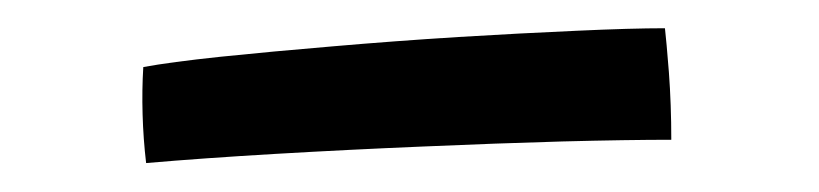

<svg xmlns="http://www.w3.org/2000/svg" viewBox="-20 -702 580 136"><path d="M455.5 -603Q424.5 -603 378.2 -601.8Q332 -600.5 279.2 -598.2Q226.5 -596 175.2 -593Q124 -590 83.5 -586.5Q81.5 -603.5 81 -621Q80.5 -638.5 81.5 -654.5Q100.5 -658 136.2 -661.8Q172 -665.5 216 -669.2Q260 -673 304.8 -675.8Q349.5 -678.5 388.2 -680.2Q427 -682 451 -682Q452 -673.5 453.8 -650.8Q455.5 -628 455.5 -603Z"/></svg>

Font: Grandstander Medium
Style: Regular
Weight: 500
Designer: Tyler Finck
Foundry: Etcetera Type Co
Version: Version 1.200; ttfautohint (v1.8.3)